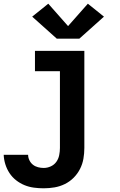

<svg xmlns="http://www.w3.org/2000/svg" viewBox="-27 -805 647 1038"><path d="M209 213Q183 213 156.5 209.5Q130 206 105.5 196Q81 186 60 169.5Q39 153 24.5 131Q10 109 2 83.5Q-6 58 -7 32H125Q125 47 132 61.5Q139 76 151 85.5Q163 95 178.5 99Q194 103 209 103Q229 103 247.5 94.5Q266 86 277.5 70Q289 54 293 34Q297 14 297 -5V-420H162V-530H429V-5Q429 24 424 53Q419 82 405.5 108.5Q392 135 371 156Q350 177 323.5 190Q297 203 268 208Q239 213 209 213ZM280 -596 261 -613 147 -715 234 -785 341 -664 448 -785 535 -715 402 -596Z"/></svg>

Font: Iosevka Slab XBdEx
Style: Regular
Weight: 800
Width: 7
Monospace: yes
Designer: Belleve Invis
Foundry: Belleve Invis
Version: Version 11.1.0; ttfautohint (v1.8.3)